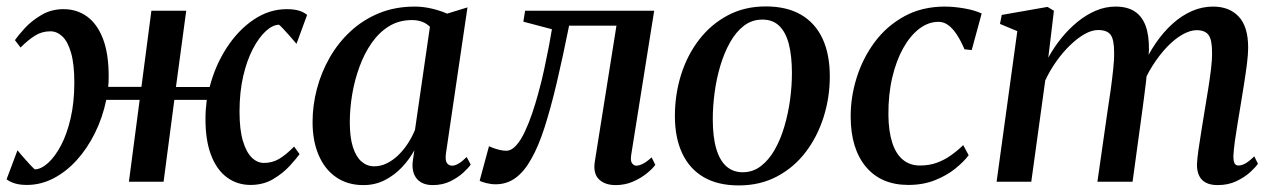

<svg xmlns="http://www.w3.org/2000/svg" viewBox="-30 -566 3972 598"><path d="M54 10Q31.5 10 16.2 5.2Q1 0.5 -9.5 -7.5L24.5 -98Q28 -93.5 35 -85.2Q42 -77 50.5 -67.5Q59 -58 66.5 -50Q74 -42 78.5 -38.5Q98 -39 119.5 -58.2Q141 -77.5 159.8 -112.8Q178.5 -148 190 -197.8Q201.5 -247.5 201.5 -309Q201.5 -366.5 191.2 -401.8Q181 -437 164 -452.8Q147 -468.5 127 -468.5Q100.5 -468.5 79 -455Q57.5 -441.5 34 -418L16.5 -441Q26 -455 47 -478Q68 -501 98.8 -519.2Q129.5 -537.5 168 -537.5Q209 -537.5 240.8 -514.8Q272.5 -492 290.5 -445.8Q308.5 -399.5 308.5 -328Q308.5 -320 308.2 -311.5Q308 -303 307 -295.5H410.5L441.5 -532.5H550L518 -295H623Q640 -361.5 675.8 -416.8Q711.5 -472 760 -504.8Q808.5 -537.5 863 -537.5Q885 -537.5 900.5 -533Q916 -528.5 926.5 -519.5L893.5 -429.5Q889.5 -434 882.5 -442.2Q875.5 -450.5 867 -460Q858.5 -469.5 851 -477.5Q843.5 -485.5 839 -489Q819 -488.5 797.8 -469Q776.5 -449.5 757.8 -414Q739 -378.5 727.5 -328.8Q716 -279 716 -218Q716 -162.5 726.5 -127.2Q737 -92 754.2 -75.2Q771.5 -58.5 792 -58.5Q818 -58.5 839.5 -71.2Q861 -84 886 -109.5L903 -86Q893.5 -72.5 872.5 -49.5Q851.5 -26.5 820.8 -8.2Q790 10 750.5 10Q708.5 10 676.5 -13.8Q644.5 -37.5 627 -84Q609.5 -130.5 610 -198Q610 -211 611 -225.2Q612 -239.5 614 -255H513L479.5 0H371.5L405 -255H301Q289.5 -199.5 265.5 -151.2Q241.5 -103 208.8 -67Q176 -31 136.5 -10.5Q97 10 54 10Z M1359 -88.5Q1356 -66.5 1362 -58.2Q1368 -50 1378 -50Q1387 -50 1398.2 -56.5Q1409.5 -63 1423.5 -77L1436 -53.5Q1429.5 -43.5 1413.2 -28.5Q1397 -13.5 1372.8 -1.5Q1348.5 10.5 1318 10.5Q1286.5 10.5 1269.8 -7.5Q1253 -25.5 1255 -59L1260.5 -98Q1246 -71 1222.8 -46Q1199.5 -21 1169 -5.2Q1138.5 10.5 1102 10.5Q1052.5 10.5 1017 -14Q981.5 -38.5 962.5 -82.8Q943.5 -127 943.5 -186Q943.5 -237.5 957 -289Q970.5 -340.5 996.8 -386.5Q1023 -432.5 1061.5 -468.2Q1100 -504 1150.2 -524.8Q1200.5 -545.5 1262 -545.5Q1288 -545.5 1314.8 -539.2Q1341.5 -533 1362.5 -523.5L1426 -543ZM1309 -482.5Q1300 -492 1285.8 -497.8Q1271.5 -503.5 1253 -503.5Q1213 -503.5 1182 -484.5Q1151 -465.5 1128 -432.8Q1105 -400 1089.8 -358.5Q1074.5 -317 1067 -272.5Q1059.5 -228 1059.5 -185Q1059.5 -138 1069.2 -107.8Q1079 -77.5 1096 -62.8Q1113 -48 1135.5 -48Q1155.5 -48 1174.5 -57.2Q1193.5 -66.5 1210.2 -82.5Q1227 -98.5 1240.2 -119Q1253.5 -139.5 1262.5 -161.5Z M1936 -84Q1933 -64.5 1938.8 -57.2Q1944.5 -50 1951.5 -50Q1960.5 -50 1972.2 -55.8Q1984 -61.5 1999.5 -76L2011 -52.5Q2002.5 -40.5 1984.2 -25.8Q1966 -11 1941.2 -0.2Q1916.5 10.5 1887.5 10.5Q1854 10.5 1835.5 -7.5Q1817 -25.5 1822.5 -62L1890 -486H1742.5Q1722.5 -386.5 1703.8 -307.2Q1685 -228 1666 -169Q1647 -110 1625 -71.5Q1603.5 -32.5 1576.2 -12.2Q1549 8 1513.5 8Q1499.5 8 1483.5 4Q1467.5 0 1464 -3.5L1493 -110.5Q1497 -108.5 1505.8 -105.2Q1514.5 -102 1525.8 -99.2Q1537 -96.5 1546.5 -96.5Q1563 -96.5 1577.5 -112.8Q1592 -129 1604.5 -155.5Q1617 -182 1627.5 -213Q1638 -244 1646 -273.5Q1657 -312.5 1665.2 -351.5Q1673.5 -390.5 1679.8 -423Q1686 -455.5 1689 -475L1600 -498.5L1605.5 -532.5H2007.5Z M2355 -546Q2420.5 -546 2464.8 -520.2Q2509 -494.5 2531.8 -445.8Q2554.5 -397 2554.5 -328Q2554.5 -262.5 2535.2 -201.5Q2516 -140.5 2479.5 -92.5Q2443 -44.5 2390.2 -16.5Q2337.5 11.5 2271 11.5Q2206 11.5 2161.8 -14.2Q2117.5 -40 2094.8 -88.5Q2072 -137 2072 -204.5Q2072 -271.5 2091.2 -333Q2110.5 -394.5 2147.5 -442.5Q2184.5 -490.5 2236.8 -518.2Q2289 -546 2355 -546ZM2344.5 -505Q2312 -505 2287 -485.8Q2262 -466.5 2243.8 -434Q2225.5 -401.5 2213.5 -361.2Q2201.5 -321 2195.8 -278Q2190 -235 2190 -195Q2190 -139 2201 -102.2Q2212 -65.5 2232.8 -47.5Q2253.5 -29.5 2283.5 -29.5Q2315 -29.5 2340 -48.8Q2365 -68 2383.2 -100.2Q2401.5 -132.5 2413.2 -172.8Q2425 -213 2430.8 -255.8Q2436.5 -298.5 2436.5 -338.5Q2436.5 -391 2427 -428.2Q2417.5 -465.5 2397.2 -485.2Q2377 -505 2344.5 -505Z M2799 10Q2714.5 10 2667.2 -46.2Q2620 -102.5 2619.5 -201.5Q2619 -262.5 2638 -323.5Q2657 -384.5 2694.2 -434.8Q2731.5 -485 2786.5 -515.2Q2841.5 -545.5 2913 -545.5Q2940 -545.5 2972.5 -540Q3005 -534.5 3027.5 -524L2996.5 -410L2974 -412.5Q2962 -440.5 2949.2 -459.5Q2936.5 -478.5 2922.8 -488.2Q2909 -498 2893 -498Q2861.5 -498 2833.2 -476.5Q2805 -455 2783.2 -416.2Q2761.5 -377.5 2749 -324.5Q2736.5 -271.5 2737 -208Q2737.5 -157.5 2748.8 -122.2Q2760 -87 2781.8 -68.8Q2803.5 -50.5 2835.5 -50.5Q2864 -50.5 2887.5 -59Q2911 -67.5 2931.2 -81.8Q2951.5 -96 2970 -114L2987 -82.5Q2972 -62.5 2945.5 -41Q2919 -19.5 2882.2 -4.8Q2845.5 10 2799 10Z M3252.5 -532.5 3235 -386.5Q3252.5 -418.5 3275.5 -447Q3298.5 -475.5 3325.8 -497.8Q3353 -520 3383 -532.8Q3413 -545.5 3444.5 -545.5Q3480.5 -545.5 3503.5 -530.8Q3526.5 -516 3537.8 -486.5Q3549 -457 3548.5 -411.5Q3548.5 -405 3547.5 -394.5Q3546.5 -384 3545.2 -372Q3544 -360 3542 -347L3527.5 -353Q3545.5 -396.5 3569.8 -431.8Q3594 -467 3622.5 -492.5Q3651 -518 3682.8 -531.8Q3714.5 -545.5 3748 -545.5Q3799 -545.5 3828.2 -514.2Q3857.5 -483 3857.5 -417.5Q3857.5 -397.5 3853.8 -367.8Q3850 -338 3844.8 -305Q3839.5 -272 3834.5 -241.5Q3830 -214 3825 -184Q3820 -154 3816.2 -127Q3812.5 -100 3811.5 -80.5Q3811.5 -64 3815.2 -57.2Q3819 -50.5 3827 -50.5Q3837.5 -50.5 3849 -57Q3860.5 -63.5 3876.5 -79L3888 -56Q3880.5 -45 3863.5 -29.5Q3846.5 -14 3821 -1.8Q3795.5 10.5 3762.5 10.5Q3740.5 10.5 3726 3Q3711.5 -4.5 3704.8 -18.8Q3698 -33 3698 -53Q3698.5 -69.5 3702.5 -98Q3706.5 -126.5 3712 -159.8Q3717.5 -193 3722.5 -224.5Q3727.5 -255 3732.8 -287.5Q3738 -320 3741.8 -350.5Q3745.5 -381 3745 -404Q3745 -442.5 3734 -457.2Q3723 -472 3697 -472Q3677 -472 3653 -458.5Q3629 -445 3605 -420Q3581 -395 3559.8 -361.5Q3538.5 -328 3523.5 -288L3543.5 -357Q3542 -337 3539.8 -315.5Q3537.5 -294 3534.5 -272.5Q3531.5 -251 3529 -230.5L3497.5 0H3388L3420 -223.5Q3425 -254 3429.5 -287.2Q3434 -320.5 3437.2 -350.8Q3440.5 -381 3440 -403.5Q3440 -443 3429 -457.8Q3418 -472.5 3390 -472.5Q3370.5 -472.5 3348 -459.8Q3325.5 -447 3302.8 -425Q3280 -403 3260 -374.8Q3240 -346.5 3225.5 -315.5L3182 0H3074L3138.5 -469L3084.5 -491.5L3090 -519.5L3232.5 -544.5Z"/></svg>

Font: Merriweather 72pt Medium
Style: Italic
Weight: 500
Italic angle: -7.8°
Version: Version 2.101